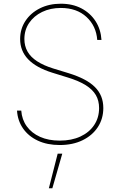

<svg xmlns="http://www.w3.org/2000/svg" viewBox="-20 -758 639 1019"><path d="M296.9 11.7Q230.5 11.7 180.9 -11.5Q131.3 -34.7 102.5 -75.9Q73.7 -117.2 70.3 -170.9H92.8Q96.2 -123.5 122.1 -87.6Q147.9 -51.8 192.6 -31.7Q237.3 -11.7 296.9 -11.7Q359.9 -11.7 406.7 -33.4Q453.6 -55.2 479.7 -94.2Q505.9 -133.3 505.9 -184.6Q505.9 -223.6 488.8 -253.2Q471.7 -282.7 435.3 -305.7Q398.9 -328.6 339.8 -346.7L257.8 -372.1Q171.9 -398.9 129.4 -443.4Q86.9 -487.8 86.9 -550.8Q86.9 -604.5 115 -647Q143.1 -689.5 191.9 -713.9Q240.7 -738.3 302.7 -738.3Q365.2 -738.3 412.4 -713.4Q459.5 -688.5 487.3 -645.3Q515.1 -602.1 518.6 -545.9H496.1Q490.7 -620.1 439 -668Q387.2 -715.8 302.7 -715.8Q247.6 -715.8 203.6 -694.6Q159.7 -673.3 134.5 -636Q109.4 -598.6 109.4 -550.8Q109.4 -514.2 126 -484.6Q142.6 -455.1 176.8 -432.9Q210.9 -410.6 262.7 -394.5L345.7 -369.1Q392.6 -354.5 427 -336.4Q461.4 -318.4 483.9 -295.9Q506.3 -273.4 517.3 -245.8Q528.3 -218.3 528.3 -184.6Q528.3 -127.9 499.3 -83.5Q470.2 -39.1 418.2 -13.7Q366.2 11.7 296.9 11.7ZM239.3 241.2 286.1 57.6H310.5L257.8 241.2Z"/></svg>

Font: Inter 18pt Thin
Style: Regular
Weight: 250
Designer: Rasmus Andersson
Foundry: rsms
Version: Version 4.001;git-66647c0bb